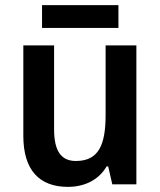

<svg xmlns="http://www.w3.org/2000/svg" viewBox="-20 -719 626 749"><path d="M442 -699H144V-610H442ZM512 -542H392V-271C392 -154 365 -91 276 -91C217 -91 191 -132 191 -215V-542H71V-189C71 -56 133 10 245 10C308 10 365 -16 396 -70H402L418 0H512Z"/></svg>

Font: Noto Sans Kannada SemiCondensed SemiBold
Style: Regular
Weight: 600
Width: 4
Designer: Jelle Bosma - Monotype Design Team
Foundry: Monotype Imaging Inc.
Version: Version 2.005